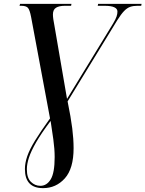

<svg xmlns="http://www.w3.org/2000/svg" viewBox="-20 -734 753 994"><path d="M203 240Q109 240 109 141Q109 110 121 75Q133 40 161.5 -6.5Q190 -53 239 -121L141 -646Q134 -683 124.5 -693.5Q115 -704 90 -704H81L84 -714H350L348 -704H316Q286 -704 270 -694Q254 -684 254 -659Q254 -649 256 -634.5Q258 -620 262 -600L327 -222L566 -613Q579 -635 583.5 -648.5Q588 -662 588 -674Q588 -704 521 -704H486L488 -714H713L711 -704H691Q670 -704 654 -698.5Q638 -693 622.5 -677Q607 -661 587 -629L330 -209Q347 -126 354 -70Q361 -14 361 33Q361 139 315.5 189.5Q270 240 203 240ZM189 228Q222 228 242.5 194.5Q263 161 263 79Q263 38 256 -13Q249 -64 242 -108Q194 -44 167.5 2Q141 48 130 81.5Q119 115 119 142Q119 187 140 207.5Q161 228 189 228Z"/></svg>

Font: Noto Serif Display SemiCondensed Medium
Style: Italic
Weight: 500
Width: 4
Italic angle: -12°
Designer: Monotype Design Team
Foundry: Monotype Imaging Inc.
Version: Version 2.009